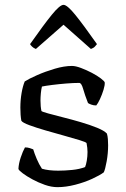

<svg xmlns="http://www.w3.org/2000/svg" viewBox="-20 -772 521 792"><path d="M217 0Q192 0 165 -9.5Q138 -19 114 -32Q90 -45 74 -57Q58 -69 56 -75Q57 -97 65.5 -122.5Q74 -148 83 -164Q94 -164 103 -161Q112 -158 117 -156Q122 -139 131.5 -116.5Q141 -94 153 -76Q180 -68 220 -68Q247 -68 277.5 -71Q308 -74 331 -83Q335 -92 338 -109.5Q341 -127 341 -145Q341 -153 340 -162.5Q339 -172 337 -182Q334 -186 308 -194Q282 -202 244 -212.5Q206 -223 168 -234Q130 -245 101.5 -255.5Q73 -266 68 -274Q64 -296 64 -328Q64 -359 69 -388Q74 -417 82 -436Q99 -447 133 -462Q167 -477 206 -488.5Q245 -500 277 -500Q292 -500 314.5 -491.5Q337 -483 359 -471.5Q381 -460 396 -448.5Q411 -437 412 -432Q413 -421 407 -401.5Q401 -382 392.5 -363.5Q384 -345 377 -337Q366 -337 356.5 -340.5Q347 -344 343 -347Q330 -380 323 -405Q316 -430 307 -430Q283 -430 252.5 -427.5Q222 -425 194.5 -421.5Q167 -418 153 -415Q150 -403 148.5 -387Q147 -371 147 -357Q147 -332 151 -314Q154 -311 179 -304Q204 -297 240 -288Q276 -279 313.5 -268Q351 -257 380.5 -245Q410 -233 421 -221Q424 -211 425 -198.5Q426 -186 426 -173Q426 -140 420 -106.5Q414 -73 408 -61Q392 -49 360.5 -34.5Q329 -20 290.5 -10Q252 0 217 0ZM128 -570Q118 -574 112 -580Q106 -586 104 -590Q161 -671 194 -711.5Q227 -752 242 -752Q257 -752 290 -711.5Q323 -671 380 -590Q377 -586 371.5 -580Q366 -574 355 -570L242 -670Z"/></svg>

Font: Texturina Light
Style: Regular
Weight: 300
Designer: Guillermo Torres Carreño
Foundry: Omnibus-Type
Version: Version 1.002; ttfautohint (v1.8.3)